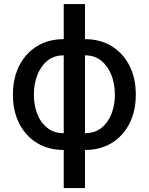

<svg xmlns="http://www.w3.org/2000/svg" viewBox="-20 -748 753 972"><path d="M302.7 11.2Q226.1 11.2 168.2 -23.7Q110.4 -58.6 77.9 -121.8Q45.4 -185.1 45.4 -268.6Q45.4 -353 77.9 -416.3Q110.4 -479.5 168.2 -514.6Q226.1 -549.8 302.7 -549.8H410.2Q486.8 -549.8 544.7 -514.6Q602.5 -479.5 635 -416.3Q667.5 -353 667.5 -268.6Q667.5 -185.1 635 -121.8Q602.5 -58.6 544.7 -23.7Q486.8 11.2 410.2 11.2ZM302.7 -73.7H410.2Q460 -73.7 493.7 -100.6Q527.3 -127.4 544.4 -171.6Q561.5 -215.8 561.5 -268.6Q561.5 -321.8 544.4 -366.9Q527.3 -412.1 493.7 -439.9Q460 -467.8 410.2 -467.8H302.7Q252.9 -467.8 219.2 -439.9Q185.5 -412.1 168.5 -366.9Q151.4 -321.8 151.4 -268.6Q151.4 -215.8 168.5 -171.6Q185.5 -127.4 219.2 -100.6Q252.9 -73.7 302.7 -73.7ZM302.7 204.1V-727.5H410.2V204.1Z"/></svg>

Font: Inter 16pt Medium
Style: Regular
Weight: 500
Version: Version 4.001;git-66647c0bb